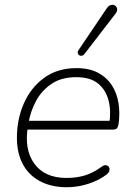

<svg xmlns="http://www.w3.org/2000/svg" viewBox="-20 -778 563 806"><path d="M261 8Q196 8 148.5 -17Q101 -42 76 -88.5Q51 -135 51 -200Q51 -277 80 -343.5Q109 -410 165 -451Q221 -492 301 -492Q355 -492 391.5 -472.5Q428 -453 449.5 -420Q471 -387 477.5 -345Q484 -303 478 -259Q476 -245 471 -239.5Q466 -234 453 -234H80L86 -271H458L439 -259Q447 -313 435.5 -357Q424 -401 391.5 -427.5Q359 -454 300 -454Q237 -454 195.5 -425.5Q154 -397 131 -353.5Q108 -310 100 -264L97 -246Q81 -150 124.5 -90.5Q168 -31 259 -31Q301 -31 336 -41.5Q371 -52 405 -77Q414 -84 421 -84.5Q428 -85 433 -81.5Q438 -78 439.5 -72Q441 -66 438 -58.5Q435 -51 427 -45Q394 -20 349.5 -6Q305 8 261 8ZM335 -552Q330 -545 323.5 -544Q317 -543 312.5 -546Q308 -549 306.5 -555Q305 -561 310 -568L428 -743Q435 -753 442.5 -756Q450 -759 456.5 -757.5Q463 -756 467.5 -750.5Q472 -745 472 -737.5Q472 -730 466 -722Z"/></svg>

Font: Nunito ExtraLight
Style: Italic
Weight: 200
Italic angle: -9°
Designer: Vernon Adams
Foundry: Vernon Adams
Version: Version 3.602